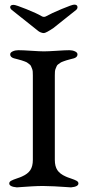

<svg xmlns="http://www.w3.org/2000/svg" viewBox="-20 -808 379 830"><path d="M39 -787Q48 -787 94 -768.5Q140 -750 160 -738Q170 -732 180 -738Q201 -750 246.5 -769Q292 -788 301 -788Q315 -788 315 -777Q315 -770 309 -765L211 -687Q180 -666 170 -665Q163 -665 156 -668Q149 -671 146 -673.5Q143 -676 129 -687L31 -765Q24 -771 24 -777Q24 -787 39 -787ZM280 -591Q293 -591 304 -586Q315 -581 315 -573Q315 -561 300 -556Q295 -555 282.5 -551.5Q270 -548 266.5 -547Q263 -546 253.5 -542.5Q244 -539 241.5 -537Q239 -535 233 -531Q227 -527 225.5 -523Q224 -519 221 -512.5Q218 -506 217.5 -498.5Q217 -491 217 -482V-117Q217 -89 228 -72.5Q239 -56 264 -45Q270 -42 286.5 -36.5Q303 -31 311 -26.5Q319 -22 319 -15Q319 -1 287 2Q285 2 264.5 0.5Q244 -1 215.5 -2.5Q187 -4 166 -4Q145 -4 118.5 -2.5Q92 -1 73.5 0.5Q55 2 53 2Q20 -1 20 -15Q20 -22 28 -26.5Q36 -31 52.5 -36.5Q69 -42 75 -45Q100 -56 111 -72.5Q122 -89 122 -117V-482Q122 -491 121.5 -498.5Q121 -506 118 -512.5Q115 -519 113.5 -523Q112 -527 106 -531Q100 -535 98 -537Q96 -539 86.5 -542.5Q77 -546 73.5 -547Q70 -548 57.5 -551.5Q45 -555 40 -556Q24 -561 24 -573Q24 -581 35 -586Q46 -591 59 -591Q79 -591 115.5 -588.5Q152 -586 170 -586Q188 -586 225.5 -588.5Q263 -591 280 -591Z"/></svg>

Font: EB Garamond 08
Style: Regular
Weight: 400
Version: Version 0.016 ; ttfautohint (v1.5)